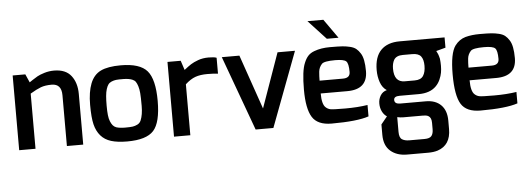

<svg xmlns="http://www.w3.org/2000/svg" viewBox="-58 -910 3754 1359"><g transform="rotate(-5 1818.5 -231.0)"><path d="M390 -361Q390 -442 320 -442Q274 -442 243 -430.5Q212 -419 167 -392V0H51V-531H141L167 -472Q170 -474 188.5 -486.5Q207 -499 225.5 -509.5Q244 -520 277 -530Q310 -540 345 -540Q428 -540 467 -489.5Q506 -439 506 -360V0H390Z M819 -536Q955 -536 1006.5 -476Q1058 -416 1058 -262.5Q1058 -109 1006.5 -52Q955 5 819 5Q750 5 704.5 -9Q659 -23 631 -55.5Q603 -88 591 -136.5Q579 -185 579 -276Q579 -367 602.5 -427Q626 -487 676.5 -511.5Q727 -536 819 -536ZM749 -102Q774 -94 811.5 -94Q849 -94 866 -96.5Q883 -99 900 -107.5Q917 -116 925 -134Q942 -174 942 -237Q942 -300 939.5 -328.5Q937 -357 930.5 -377.5Q924 -398 916 -409.5Q908 -421 893 -427Q869 -437 831 -437.5Q793 -438 777 -436Q761 -434 745.5 -427.5Q730 -421 721.5 -409.5Q713 -398 706.5 -377.5Q700 -357 697.5 -328.5Q695 -300 695 -260Q695 -220 698 -193Q701 -166 708.5 -148Q716 -130 725 -119Q734 -108 749 -102Z M1500 -530V-417Q1474 -421 1424 -421Q1374 -421 1339 -408.5Q1304 -396 1267 -362V0H1151V-531H1245L1267 -464Q1296 -487 1316 -500Q1336 -513 1369 -525Q1402 -537 1443 -537Q1484 -537 1500 -530Z M1537 -531H1662L1796 -144L1933 -531H2057L1857 0H1731Z M2120 -440Q2132 -470 2149 -488.5Q2166 -507 2194 -517Q2242 -535 2305 -535Q2368 -535 2394.5 -533Q2421 -531 2448 -524.5Q2475 -518 2491 -505Q2507 -492 2520 -471Q2545 -433 2545 -344Q2545 -214 2401 -214H2212Q2212 -137 2238 -114Q2252 -101 2270.5 -97Q2289 -93 2377 -93Q2465 -93 2535 -104V-23Q2453 5 2271 5Q2171 5 2133.5 -55.5Q2096 -116 2096 -250.5Q2096 -385 2120 -440ZM2378 -305Q2429 -305 2429 -348Q2429 -408 2412.5 -424Q2396 -440 2334 -440Q2255 -440 2239 -422Q2218 -399 2215 -368.5Q2212 -338 2212 -305ZM2163 -732H2276L2372 -596H2289Z M2680 -197Q2649 -217 2635 -257.5Q2621 -298 2621 -344Q2621 -438 2667.5 -485.5Q2714 -533 2801 -533H3120V-460L3053 -442Q3054 -440 3058.5 -431Q3063 -422 3064.5 -418.5Q3066 -415 3069 -405Q3072 -395 3074 -386Q3077 -361 3077 -335.5Q3077 -310 3073 -287Q3069 -264 3057.5 -238Q3046 -212 3027 -193Q2984 -149 2902 -149H2767Q2726 -149 2726 -123Q2726 -94 2767 -94H2948Q3017 -94 3056 -55Q3095 -16 3095 56V116Q3095 230 3001 261Q2972 270 2934 270H2784Q2711 270 2666 231Q2621 192 2621 116V42L2665 -12Q2644 -25 2631.5 -50.5Q2619 -76 2619 -107Q2619 -138 2634.5 -163.5Q2650 -189 2680 -197ZM2780 5Q2759 5 2737 0V105Q2737 146 2756.5 158.5Q2776 171 2808 171H2916Q2953 171 2966 154.5Q2979 138 2979 107V61Q2979 24 2957 12Q2944 5 2921 5ZM2737 -344Q2737 -248 2812 -248H2883Q2927 -248 2944 -274.5Q2961 -301 2961 -345.5Q2961 -390 2943.5 -412.5Q2926 -435 2882 -435H2815Q2768 -435 2751 -406Q2737 -381 2737 -344Z M3193 -470Q3223 -510 3268 -523Q3313 -535 3369.5 -535Q3426 -535 3452.5 -533Q3479 -531 3506 -524.5Q3533 -518 3549 -505Q3565 -492 3578 -471Q3603 -433 3603 -344Q3603 -215 3459 -215H3270Q3270 -137 3296 -114Q3310 -101 3328.5 -97Q3347 -93 3435 -93Q3523 -93 3593 -104V-23Q3511 5 3329 5Q3229 5 3191.5 -55.5Q3154 -116 3154 -266.5Q3154 -417 3193 -470ZM3487 -348Q3487 -408 3470.5 -424Q3454 -440 3392 -440Q3313 -440 3297 -422Q3276 -399 3273 -368.5Q3270 -338 3270 -305H3436Q3487 -305 3487 -348Z"/></g></svg>

Font: Exo
Style: DemiBold
Weight: 600
Designer: Natanael Gama
Version: Version 1.00